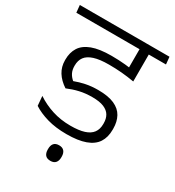

<svg xmlns="http://www.w3.org/2000/svg" viewBox="-207 -744 944 1034"><g transform="rotate(30 265.0 -227.0)"><path d="M323.5 -585H536.5L532 -630.5H319ZM438 -600.5H382V-481H438ZM545.5 -585 541 -630.5H-16.5L-12 -585ZM381 -601.5V-435.5Q385 -433.5 392.8 -431.2Q400.5 -429 409.5 -426.5Q418.5 -424 426.5 -422Q434.5 -420 438.5 -418.5V-601.5ZM53.5 -105.5 58.5 -46.5Q96 -22 148.5 -7Q201 8 268.5 8Q340 8 385.2 -8.5Q430.5 -25 451.5 -57.2Q472.5 -89.5 472.5 -137V-143.5Q472.5 -186.5 455.2 -218Q438 -249.5 399.8 -266.5Q361.5 -283.5 299 -283.5Q257 -283.5 222.2 -276.2Q187.5 -269 157.5 -257.5Q140.5 -271.5 131.5 -289.5Q122.5 -307.5 122.5 -331.5V-334.5Q122.5 -366 138 -387.2Q153.5 -408.5 188.5 -419.8Q223.5 -431 281 -431Q321 -431 359.8 -427.8Q398.5 -424.5 438.5 -417.5V-463Q396 -471 355.2 -475Q314.5 -479 269 -479Q194 -479 148.8 -462Q103.5 -445 83.2 -413.2Q63 -381.5 63 -337V-333Q63 -292.5 83 -260.2Q103 -228 141 -203Q176.5 -218 212.2 -226.2Q248 -234.5 290.5 -234.5Q336 -234.5 362.8 -223.2Q389.5 -212 401.5 -191.8Q413.5 -171.5 413.5 -143V-138Q413.5 -106 397.8 -84.5Q382 -63 349.2 -52.5Q316.5 -42 264.5 -42Q203 -42 150.8 -58.8Q98.5 -75.5 53.5 -105.5ZM265.5 176Q286.5 176 297 163.8Q307.5 151.5 307.5 130Q307.5 129.5 307.5 128Q307.5 126.5 307.5 126Q307.5 104 297 91.8Q286.5 79.5 265.5 79.5Q243.5 79.5 233.2 91.8Q223 104 223 126Q223 126.5 223 128Q223 129.5 223 130Q223 151.5 233.2 163.8Q243.5 176 265.5 176Z"/></g></svg>

Font: Anek Devanagari Medium Light
Style: Regular
Weight: 300
Version: Version 1.003